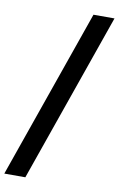

<svg xmlns="http://www.w3.org/2000/svg" viewBox="-133 -897 650 1052"><g transform="rotate(10 192.5 -371.0)"><path d="M-31 100 299 -842H416L86 100Z"/></g></svg>

Font: Belfius21
Style: Bold
Weight: 700
Designer: Montserrat's base design by Julieta Ulanovsky, modified by Coast SPRL for Belfius Bank NV.
Foundry: Montserrat's base design by Julieta Ulanovsky, modified by Coast SPRL for Belfius Bank NV.
Version: Version 2.000;FEAKit 1.0